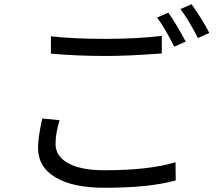

<svg xmlns="http://www.w3.org/2000/svg" viewBox="-20 -860 1040 909"><path d="M777 -800Q822 -735 859 -663L805 -639Q762 -725 724 -777ZM887 -840Q940 -765 971 -704L917 -680Q871 -770 834 -817ZM221 -688Q328 -676 481 -676Q624 -676 746 -690V-607Q588 -595 482 -595Q344 -595 221 -606ZM262 -291Q243 -228 243 -179Q243 -121 300 -89Q360 -54 474 -54Q687 -54 811 -92L812 -6Q688 29 476 29Q325 29 243 -20Q160 -69 160 -161Q160 -208 180 -299Z"/></svg>

Font: Source Han Sans K Regular
Style: Regular
Weight: 400
Designer: Ryoko NISHIZUKA  (kana & ideographs); Paul D. Hunt (Latin, Greek & Cyrillic); Wenlong ZHANG  (bopomofo); Sandoll Communi
Foundry: Adobe Systems Incorporated
Version: Version 1.00 July 18, 2014, initial release